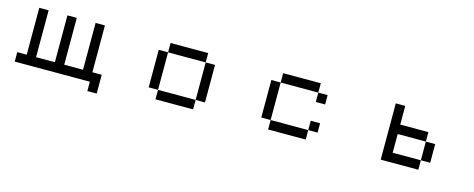

<svg xmlns="http://www.w3.org/2000/svg" viewBox="-32 -974 4064 1647"><g transform="rotate(15 2000.0 -150.5)"><path d="M83 -26.4H167V-442.4H250V-26.4H417V-442.4H500V-26.4H667V-442.4H750V-26.4H833V140.6H750V57.6H83Z M1250 -26.4V-359.4H1333V-442.4H1667V-359.4H1750V-26.4H1667V-359.4H1333V-26.4H1667V57.6H1333V-26.4Z M2250 -26.4V-359.4H2333V-442.4H2667V-359.4H2750V-276.4H2667V-359.4H2333V-26.4H2667V-109.4H2750V-26.4H2667V57.6H2333V-26.4Z M3333 57.6V-442.4H3417V-276.4H3667V-192.4H3750V-26.4H3667V-192.4H3417V-26.4H3667V57.6Z"/></g></svg>

Font: KH Dot Kodenmachou 12
Style: Regular
Weight: 400
Designer: Original version for X68000 by Keitarou Hiraki (http://hp.vector.co.jp/authors/VA000874/) / TrueType conversion by Homem
Version: Version 1.00.20150527